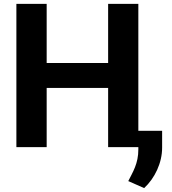

<svg xmlns="http://www.w3.org/2000/svg" viewBox="-20 -747 871 975"><path d="M63.2 0H217V-300.4H529.1V0H682.5V11C682.9 83.8 654.1 126.8 631.4 172.6L712 208.1C766 158.4 803.6 79.9 803.3 2.1V-82.7H682.5V-727.3H529.1V-427.2H217V-727.3H63.2Z"/></svg>

Font: Magic Ui Pro
Style: Bold
Weight: 700
Designer: Stefan Endress, Andreas Faust
Version: Version 1.000;FEAKit 1.0